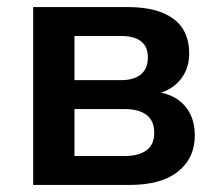

<svg xmlns="http://www.w3.org/2000/svg" viewBox="-20 -524 616 544"><path d="M74 0V-504H339Q401 -504 440 -488Q479 -472 497.5 -443Q516 -414 516 -372Q516 -328 490 -297Q464 -266 419 -257V-264Q457 -260 482 -243Q507 -226 519.5 -200Q532 -174 532 -141Q532 -76 484.5 -38Q437 0 347 0ZM191 -82H333Q373 -82 395 -98Q417 -114 417 -148Q417 -182 395 -198.5Q373 -215 333 -215H191ZM191 -297H324Q360 -297 379.5 -313.5Q399 -330 399 -361Q399 -392 379.5 -407Q360 -422 324 -422H191Z"/></svg>

Font: Nunitoga
Style: Bold
Weight: 700
Designer: Vernon Adams
Foundry: Vernon Adams
Version: Version 1.0